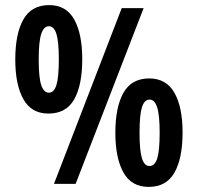

<svg xmlns="http://www.w3.org/2000/svg" viewBox="-20 -722 777 754"><path d="M170 -276Q103 -276 71.5 -333Q40 -390 40 -488Q40 -590 72 -646Q104 -702 173 -702Q240 -702 271.5 -645.5Q303 -589 303 -490Q303 -388 271.5 -332Q240 -276 170 -276ZM192 0 458 -690H544L277 0ZM172 -358Q192 -358 201.5 -388Q211 -418 211 -489Q211 -559 201.5 -589Q192 -619 172 -619Q152 -619 142 -589Q132 -559 132 -489Q132 -417 142 -387.5Q152 -358 172 -358ZM564 12Q496 12 464.5 -45Q433 -102 433 -200Q433 -302 465 -358Q497 -414 566 -414Q633 -414 665 -357.5Q697 -301 697 -202Q697 -100 665 -44Q633 12 564 12ZM567 -70Q588 -70 597.5 -100Q607 -130 607 -201Q607 -271 597 -301Q587 -331 568 -331Q547 -331 537.5 -301Q528 -271 528 -201Q528 -130 537.5 -100Q547 -70 567 -70Z"/></svg>

Font: Noto Sans Kannada ExtraCondensed SemiBold
Style: Regular
Weight: 600
Width: 2
Designer: Jelle Bosma - Monotype Design Team
Foundry: Monotype Imaging Inc.
Version: Version 2.005; ttfautohint (v1.8.4.7-5d5b)